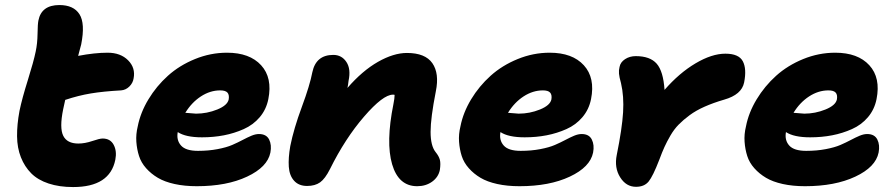

<svg xmlns="http://www.w3.org/2000/svg" viewBox="-20 -736 3590 769"><path d="M272.9 13.2Q217.3 13.2 174.6 -1Q131.8 -15.1 105.2 -41.7Q78.6 -68.4 63.7 -106Q48.8 -143.6 48.3 -190.4Q47.9 -237.3 58.1 -292Q68.4 -341.8 91.6 -415.5Q114.7 -489.3 123 -529.8Q129.9 -562 130.4 -600.8Q130.9 -639.6 133.8 -653.8Q146 -715.8 217.8 -715.8Q274.9 -715.8 298.3 -679Q321.8 -642.1 305.2 -558.1Q303.7 -552.7 299.6 -537.1Q295.4 -521.5 293 -512.2Q359.4 -524.9 411.1 -524.9Q462.9 -524.9 493.2 -494.4Q523.4 -463.9 515.1 -421.9Q512.2 -403.3 498 -389.4Q483.9 -375.5 464.8 -374Q394 -370.1 344 -361.8Q293.9 -353.5 241.2 -335.9Q234.4 -307.1 232.9 -297.9Q217.8 -223.6 233.2 -192.4Q248.5 -161.1 293.9 -161.1Q319.8 -161.1 349.4 -171.1Q378.9 -181.2 391.1 -181.2Q421.9 -181.2 435.3 -156Q448.7 -130.9 441.9 -96.2Q419.9 13.2 272.9 13.2Z M768.1 9.8Q719.2 9.8 679.2 1Q639.2 -7.8 612.1 -23.9Q585 -40 565.2 -62.3Q545.4 -84.5 536.9 -111.1Q528.3 -137.7 526.1 -168Q523.9 -198.2 531.7 -230Q542.5 -285.2 574.5 -338.1Q606.4 -391.1 652.6 -432.6Q698.7 -474.1 761 -499.5Q823.2 -524.9 889.2 -524.9Q980 -524.9 1025.9 -474.6Q1071.8 -424.3 1054.7 -338.9Q1046.4 -297.4 1020.3 -266.6Q994.1 -235.8 956.3 -219Q918.5 -202.1 877 -194.1Q835.4 -186 789.1 -186Q723.6 -186 691.9 -207Q686 -174.3 705.1 -153.1Q724.1 -131.8 772.9 -131.8Q815.4 -131.8 851.3 -138.7Q887.2 -145.5 910.2 -155.5Q933.1 -165.5 951.9 -175.5Q970.7 -185.5 987.1 -192.4Q1003.4 -199.2 1017.1 -199.2Q1046.9 -199.2 1057.9 -177.2Q1068.8 -155.3 1063 -125Q1051.3 -66.9 969.7 -28.6Q888.2 9.8 768.1 9.8ZM861.8 -374Q821.8 -374 784.7 -349.9Q747.6 -325.7 722.2 -284.2Q761.2 -280.8 765.1 -280.8Q809.1 -280.8 850.1 -297.4Q891.1 -314 896 -337.9Q898.9 -356.4 890.9 -365.2Q882.8 -374 861.8 -374Z M1650.9 9.8Q1576.2 9.8 1550.5 -78.1Q1524.9 -166 1555.7 -318.8Q1560.5 -342.3 1560.5 -356Q1558.6 -356.9 1553.7 -356.9Q1514.2 -356.9 1438.2 -269Q1362.3 -181.2 1301.8 -59.1Q1282.2 -20 1262 -5.6Q1241.7 8.8 1210 8.8Q1176.8 8.8 1158 -12Q1139.2 -32.7 1136.7 -68.1Q1134.3 -103.5 1142.6 -150.9Q1156.7 -221.2 1189 -308.1Q1221.2 -395 1231 -446.8Q1245.6 -516.1 1314.9 -516.1Q1348.6 -516.1 1367.4 -487.8Q1386.2 -459.5 1376 -412.1Q1374.5 -396.5 1371.6 -383.8Q1431.2 -452.6 1493.9 -488.3Q1556.6 -523.9 1609.9 -523.9Q1683.1 -523.9 1711.7 -482.9Q1740.2 -441.9 1725.6 -370.1Q1704.6 -263.2 1704.6 -207.8Q1704.6 -152.3 1724.6 -127Q1737.8 -110.8 1741.7 -96.2Q1745.6 -81.5 1741.7 -55.2Q1735.8 -26.4 1710.7 -8.3Q1685.5 9.8 1650.9 9.8Z M2060.5 9.8Q2011.7 9.8 1971.7 1Q1931.6 -7.8 1904.5 -23.9Q1877.4 -40 1857.7 -62.3Q1837.9 -84.5 1829.3 -111.1Q1820.8 -137.7 1818.6 -168Q1816.4 -198.2 1824.2 -230Q1835 -285.2 1866.9 -338.1Q1898.9 -391.1 1945.1 -432.6Q1991.2 -474.1 2053.5 -499.5Q2115.7 -524.9 2181.6 -524.9Q2272.5 -524.9 2318.4 -474.6Q2364.3 -424.3 2347.2 -338.9Q2338.9 -297.4 2312.7 -266.6Q2286.6 -235.8 2248.8 -219Q2210.9 -202.1 2169.4 -194.1Q2127.9 -186 2081.5 -186Q2016.1 -186 1984.4 -207Q1978.5 -174.3 1997.6 -153.1Q2016.6 -131.8 2065.4 -131.8Q2107.9 -131.8 2143.8 -138.7Q2179.7 -145.5 2202.6 -155.5Q2225.6 -165.5 2244.4 -175.5Q2263.2 -185.5 2279.5 -192.4Q2295.9 -199.2 2309.6 -199.2Q2339.4 -199.2 2350.3 -177.2Q2361.3 -155.3 2355.5 -125Q2343.8 -66.9 2262.2 -28.6Q2180.7 9.8 2060.5 9.8ZM2154.3 -374Q2114.3 -374 2077.1 -349.9Q2040 -325.7 2014.6 -284.2Q2053.7 -280.8 2057.6 -280.8Q2101.6 -280.8 2142.6 -297.4Q2183.6 -314 2188.5 -337.9Q2191.4 -356.4 2183.3 -365.2Q2175.3 -374 2154.3 -374Z M2527.3 12.2Q2487.8 12.2 2463.9 -25.9Q2439.9 -64 2450.2 -115.2Q2471.7 -221.7 2475.6 -286.1Q2479.5 -350.6 2467.3 -402.8Q2460.4 -427.2 2459.2 -440.9Q2458 -454.6 2461.4 -467.8Q2464.8 -486.8 2483.4 -499Q2502 -511.2 2526.4 -511.2Q2583.5 -511.2 2610.1 -481Q2636.7 -450.7 2641.6 -376Q2700.2 -443.4 2765.6 -482.2Q2831.1 -521 2885.3 -521Q2939 -521 2955.1 -490.7Q2971.2 -460.4 2960.4 -405.8Q2950.7 -356.9 2880.4 -336.9Q2836.9 -324.2 2802.2 -308.8Q2767.6 -293.5 2742.2 -274.7Q2716.8 -255.9 2698.5 -237.3Q2680.2 -218.8 2665.5 -193.6Q2650.9 -168.5 2641.4 -147.5Q2631.8 -126.5 2620.6 -96.2Q2595.2 -30.3 2577.9 -9Q2560.5 12.2 2527.3 12.2Z M3204.1 9.8Q3155.3 9.8 3115.2 1Q3075.2 -7.8 3048.1 -23.9Q3021 -40 3001.2 -62.3Q2981.4 -84.5 2972.9 -111.1Q2964.4 -137.7 2962.2 -168Q2960 -198.2 2967.8 -230Q2978.5 -285.2 3010.5 -338.1Q3042.5 -391.1 3088.6 -432.6Q3134.8 -474.1 3197 -499.5Q3259.3 -524.9 3325.2 -524.9Q3416 -524.9 3461.9 -474.6Q3507.8 -424.3 3490.7 -338.9Q3482.4 -297.4 3456.3 -266.6Q3430.2 -235.8 3392.3 -219Q3354.5 -202.1 3313 -194.1Q3271.5 -186 3225.1 -186Q3159.7 -186 3127.9 -207Q3122.1 -174.3 3141.1 -153.1Q3160.2 -131.8 3209 -131.8Q3251.5 -131.8 3287.4 -138.7Q3323.2 -145.5 3346.2 -155.5Q3369.1 -165.5 3387.9 -175.5Q3406.7 -185.5 3423.1 -192.4Q3439.5 -199.2 3453.1 -199.2Q3482.9 -199.2 3493.9 -177.2Q3504.9 -155.3 3499 -125Q3487.3 -66.9 3405.8 -28.6Q3324.2 9.8 3204.1 9.8ZM3297.9 -374Q3257.8 -374 3220.7 -349.9Q3183.6 -325.7 3158.2 -284.2Q3197.3 -280.8 3201.2 -280.8Q3245.1 -280.8 3286.1 -297.4Q3327.1 -314 3332 -337.9Q3335 -356.4 3326.9 -365.2Q3318.8 -374 3297.9 -374Z"/></svg>

Font: Shantell Sans Normal
Style: Italic
Weight: 800
Italic angle: -11.31°
Designer: Stephen Nixon, Anya Danilova, Shantell Martin
Foundry: Arrow Type
Version: Version 1.006;[559af2be0]